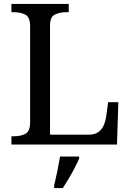

<svg xmlns="http://www.w3.org/2000/svg" viewBox="-20 -734 663 975"><path d="M38 0V-42H51Q85 -42 109 -54.5Q133 -67 133 -114V-600Q133 -647 109 -659.5Q85 -672 51 -672H38V-714H329V-672H316Q283 -672 258.5 -660Q234 -648 234 -604V-50H431Q461 -50 479.5 -63.5Q498 -77 507 -98Q516 -119 519 -140L529 -215H581L574 0ZM255 208Q263 175 271 136Q279 97 285 61H382V71Q373 92 359 119Q345 146 329 173Q313 200 299 221H255Z"/></svg>

Font: Noto Serif Dives Akuru
Style: Regular
Weight: 400
Designer: Fernando Caro
Foundry: Fernando Caro
Version: Version 2.000; ttfautohint (v1.8.4.7-5d5b)